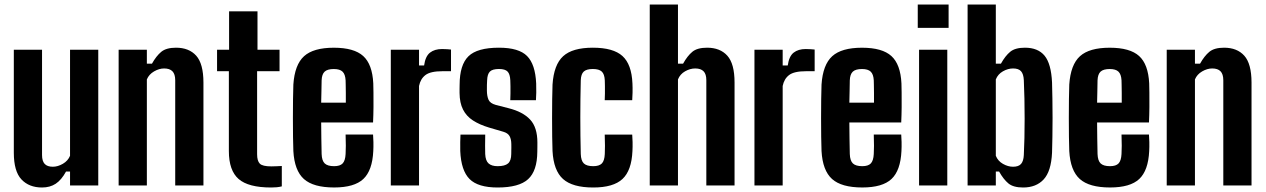

<svg xmlns="http://www.w3.org/2000/svg" viewBox="-20 -820 5597 849"><path d="M165.9 9.1Q108.4 9.1 74.8 -26.7Q41.1 -62.5 41.1 -144.9V-600H165.9V-134.4Q165.9 -107.7 177.6 -95.2Q189.3 -82.7 213.5 -82.7Q235.7 -82.7 258.1 -95.8Q280.5 -108.8 289.7 -131.1V-600H414.5V0H289.7V-61.5H272Q251.6 -24.1 226.3 -7.5Q201 9.1 165.9 9.1Z M504.6 0V-600H629.4V-538.5H652Q670.9 -572.4 693 -590.8Q715.2 -609.1 758.1 -609.1Q815.9 -609.1 847.7 -573.6Q879.4 -538.1 879.6 -455.2V0H754.8V-465.6Q754.6 -492.5 742.4 -504.9Q730.2 -517.3 705.6 -517.3Q683.8 -517.3 661.3 -504.3Q638.7 -491.3 629.4 -468.9V0Z M1179.1 9.1Q1078.1 9.1 1035.1 -28.5Q992 -66 992 -152V-505.1H939.8V-600H993V-770H1118.6V-600H1216.1V-505.1H1116.9V-138.2Q1116.9 -108.5 1128.8 -96.4Q1140.7 -84.3 1179.5 -84.3Q1191.8 -84.3 1202.3 -84.9Q1212.9 -85.5 1226.1 -86V4.1Q1215.9 6.8 1204 8Q1192.1 9.1 1179.1 9.1Z M1457.5 9Q1365.5 9 1323.7 -28.5Q1282 -66 1277.2 -152Q1276.2 -176.1 1275.7 -214.8Q1275.2 -253.6 1275.2 -297.5Q1275.2 -341.3 1275.7 -381.1Q1276.2 -420.9 1277.2 -446.3Q1283.1 -534 1324.5 -571.5Q1365.9 -609 1456.1 -609Q1545.6 -609 1586 -572.3Q1626.5 -535.6 1630.6 -451.2Q1631.1 -438.8 1631.4 -410.4Q1631.7 -382 1631.5 -346.8Q1631.2 -311.5 1629.6 -278.4H1400.2Q1400.2 -243.6 1400.9 -208.7Q1401.7 -173.8 1402.2 -139.1Q1403.2 -109.4 1415.9 -97.3Q1428.6 -85.2 1457.3 -85.2Q1483.6 -85.2 1495.1 -97.3Q1506.7 -109.4 1508.2 -139.1Q1509.2 -153 1509.2 -175.4Q1509.2 -197.8 1508.2 -225H1629.6Q1630.7 -214.7 1631.2 -192.1Q1631.6 -169.5 1630.6 -152Q1626.5 -66 1586.6 -28.5Q1546.7 9 1457.5 9ZM1400.2 -365.9H1509.2Q1509.3 -388 1509.2 -408.4Q1509 -428.9 1508.7 -444Q1508.4 -459 1508.2 -464.9Q1506.7 -491.6 1494.7 -503.2Q1482.7 -514.8 1456.1 -514.8Q1427.9 -514.8 1415.5 -503.2Q1403.2 -491.6 1402.2 -464.9Q1401.7 -439.4 1401.3 -414.9Q1400.9 -390.4 1400.2 -365.9Z M1708.1 0V-600H1832.9V-530.4H1855.3Q1861 -571.4 1881.5 -587.3Q1902 -603.2 1934.8 -603.2Q1946.4 -603.2 1957.3 -602.4Q1968.3 -601.6 1974.3 -600.9V-505.1H1936.4Q1883.5 -505.1 1861.4 -488.2Q1839.2 -471.3 1832.9 -439.8V0Z M2180.4 9.1Q2093.5 9.1 2056.2 -28.5Q2018.9 -66 2015.2 -152Q2014.7 -169.5 2015.1 -192Q2015.5 -214.6 2016.2 -224.9H2125.6Q2125 -197.8 2125 -175.6Q2125 -153.3 2125.5 -139.1Q2126.9 -109.2 2140.5 -97.2Q2154.1 -85.2 2180.4 -85.2Q2212.4 -85.2 2226.4 -97.2Q2240.5 -109.2 2240.7 -139.1Q2240.9 -152.2 2240.9 -157Q2241 -161.8 2241.1 -166.3Q2241.1 -170.8 2241 -183.1Q2240.7 -204.8 2233.2 -218.2Q2225.6 -231.6 2205.6 -237.4L2141.9 -256.1Q2100.1 -268.7 2071.2 -287.5Q2042.3 -306.3 2027.4 -335.7Q2012.5 -365 2012.1 -409Q2012 -418.8 2012.1 -427.6Q2012.2 -436.5 2012.4 -445.5Q2012.6 -533.2 2051.5 -571.2Q2090.3 -609.1 2186.4 -609.1Q2274.2 -609.1 2310.6 -572.3Q2347.1 -535.6 2350.9 -451.1Q2351.6 -433.7 2351.3 -410.7Q2350.9 -387.7 2349.9 -377H2236.4Q2237 -388.3 2237.2 -405.7Q2237.4 -423.1 2237.2 -439.7Q2237 -456.3 2236.5 -464.9Q2235.3 -492.4 2224.4 -503.6Q2213.6 -514.9 2186.4 -514.9Q2157.7 -514.9 2146.3 -503.6Q2135 -492.4 2134 -464.9Q2133.5 -451.9 2133.1 -444.7Q2132.8 -437.4 2133 -419.4Q2133.2 -395.2 2140.1 -379.2Q2147 -363.2 2171.9 -356.2L2228.6 -341.6Q2292 -325.8 2324.1 -291.3Q2356.3 -256.9 2356.3 -189.5Q2356.3 -180.1 2356.2 -169.3Q2356.1 -158.6 2355.9 -148.8Q2355.4 -64.5 2315.2 -27.7Q2275.1 9.1 2180.4 9.1Z M2654 -377Q2654.7 -388.3 2654.9 -405.7Q2655.2 -423.1 2654.9 -439.7Q2654.7 -456.3 2654.3 -464.9Q2653 -492.4 2640.9 -503.6Q2628.7 -514.9 2601.5 -514.9Q2573.6 -514.9 2561.3 -503.6Q2549.1 -492.4 2548.1 -464.9Q2547.1 -424 2546.6 -383.1Q2546.1 -342.3 2546.1 -301.4Q2546.1 -260.4 2546.6 -220Q2547.1 -179.6 2548.1 -139.1Q2549.1 -109.2 2561.8 -97.2Q2574.5 -85.2 2603.2 -85.2Q2629.5 -85.2 2641.3 -97.2Q2653 -109.2 2654.3 -139.1Q2655 -153.3 2655.1 -175.6Q2655.2 -197.8 2654 -224.9H2775.6Q2776.7 -214.6 2777.2 -192Q2777.6 -169.5 2776.6 -152Q2772.8 -66 2732.5 -28.5Q2692.2 9.1 2603.2 9.1Q2511.4 9.1 2469.6 -28.5Q2427.8 -66 2423.2 -152Q2422.2 -176.1 2421.7 -214.9Q2421.2 -253.7 2421.2 -297.5Q2421.2 -341.3 2421.7 -381.1Q2422.2 -420.9 2423.2 -446.3Q2429.1 -534 2470.2 -571.5Q2511.4 -609.1 2601.5 -609.1Q2691.8 -609.1 2732.4 -572.3Q2773 -535.6 2776.6 -451.1Q2777.5 -433.7 2777.1 -410.7Q2776.7 -387.7 2775.6 -377Z M2853.1 0V-800H2977.9V-538.5H3000.5Q3019.6 -572.9 3041.5 -591Q3063.3 -609.1 3106.6 -609.1Q3164.4 -609.1 3196.2 -573.6Q3228.1 -538.1 3228.1 -455.2V0H3103.3V-465.6Q3103.3 -492.5 3091 -504.9Q3078.7 -517.3 3054.1 -517.3Q3031.6 -517.3 3009.4 -504.7Q2987.2 -492.1 2977.9 -468.9V0Z M3316.1 0V-600H3440.9V-530.4H3463.3Q3469 -571.4 3489.5 -587.3Q3510 -603.2 3542.8 -603.2Q3554.4 -603.2 3565.3 -602.4Q3576.3 -601.6 3582.3 -600.9V-505.1H3544.4Q3491.5 -505.1 3469.4 -488.2Q3447.2 -471.3 3440.9 -439.8V0Z M3793 9Q3701 9 3659.2 -28.5Q3617.5 -66 3612.7 -152Q3611.7 -176.1 3611.2 -214.8Q3610.7 -253.6 3610.7 -297.5Q3610.7 -341.3 3611.2 -381.1Q3611.7 -420.9 3612.7 -446.3Q3618.6 -534 3660 -571.5Q3701.4 -609 3791.6 -609Q3881.1 -609 3921.5 -572.3Q3962 -535.6 3966.1 -451.2Q3966.6 -438.8 3966.9 -410.4Q3967.2 -382 3967 -346.8Q3966.7 -311.5 3965.1 -278.4H3735.7Q3735.7 -243.6 3736.4 -208.7Q3737.2 -173.8 3737.7 -139.1Q3738.7 -109.4 3751.4 -97.3Q3764.1 -85.2 3792.8 -85.2Q3819.1 -85.2 3830.6 -97.3Q3842.2 -109.4 3843.7 -139.1Q3844.7 -153 3844.7 -175.4Q3844.7 -197.8 3843.7 -225H3965.1Q3966.2 -214.7 3966.7 -192.1Q3967.1 -169.5 3966.1 -152Q3962 -66 3922.1 -28.5Q3882.2 9 3793 9ZM3735.7 -365.9H3844.7Q3844.8 -388 3844.7 -408.4Q3844.5 -428.9 3844.2 -444Q3843.9 -459 3843.7 -464.9Q3842.2 -491.6 3830.2 -503.2Q3818.2 -514.8 3791.6 -514.8Q3763.4 -514.8 3751 -503.2Q3738.7 -491.6 3737.7 -464.9Q3737.2 -439.4 3736.8 -414.9Q3736.4 -390.4 3735.7 -365.9Z M4038.2 -696.9V-800H4174.6V-696.9ZM4044 0V-600H4168.8V0Z M4504 9.1Q4460.8 9.1 4438.9 -9Q4417.1 -27.2 4397.9 -61.5H4383.4V0H4258.6V-800H4383.4V-538.5H4406Q4425.1 -572.9 4447 -591Q4468.8 -609.1 4512.1 -609.1Q4569.9 -609.1 4599.1 -573.6Q4628.2 -538.1 4632 -455.2Q4633 -424.5 4633.6 -383.5Q4634.3 -342.5 4634.3 -298.7Q4634.3 -254.9 4633.6 -214.6Q4633 -174.2 4632 -144.9Q4628.2 -62.6 4595 -26.7Q4561.9 9.1 4504 9.1ZM4459.6 -82.7Q4484.1 -82.7 4495 -95.2Q4505.9 -107.7 4507.2 -134.4Q4509 -168.4 4509.9 -209.7Q4510.8 -250.9 4510.8 -295.5Q4510.8 -340 4509.9 -383.7Q4509 -427.4 4507.2 -465.6Q4505.9 -492.5 4495 -504.9Q4484.1 -517.3 4459.6 -517.3Q4437.1 -517.3 4414.9 -504.7Q4392.7 -492.1 4383.4 -468.9V-131.1Q4392.7 -108 4414.9 -95.4Q4437.1 -82.7 4459.6 -82.7Z M4888.5 9Q4796.5 9 4754.7 -28.5Q4713 -66 4708.2 -152Q4707.2 -176.1 4706.7 -214.8Q4706.2 -253.6 4706.2 -297.5Q4706.2 -341.3 4706.7 -381.1Q4707.2 -420.9 4708.2 -446.3Q4714.1 -534 4755.5 -571.5Q4796.9 -609 4887.1 -609Q4976.6 -609 5017 -572.3Q5057.5 -535.6 5061.6 -451.2Q5062.1 -438.8 5062.4 -410.4Q5062.7 -382 5062.5 -346.8Q5062.2 -311.5 5060.6 -278.4H4831.2Q4831.2 -243.6 4831.9 -208.7Q4832.7 -173.8 4833.2 -139.1Q4834.2 -109.4 4846.9 -97.3Q4859.6 -85.2 4888.3 -85.2Q4914.6 -85.2 4926.1 -97.3Q4937.7 -109.4 4939.2 -139.1Q4940.2 -153 4940.2 -175.4Q4940.2 -197.8 4939.2 -225H5060.6Q5061.7 -214.7 5062.2 -192.1Q5062.6 -169.5 5061.6 -152Q5057.5 -66 5017.6 -28.5Q4977.7 9 4888.5 9ZM4831.2 -365.9H4940.2Q4940.3 -388 4940.2 -408.4Q4940 -428.9 4939.7 -444Q4939.4 -459 4939.2 -464.9Q4937.7 -491.6 4925.7 -503.2Q4913.7 -514.8 4887.1 -514.8Q4858.9 -514.8 4846.5 -503.2Q4834.2 -491.6 4833.2 -464.9Q4832.7 -439.4 4832.3 -414.9Q4831.9 -390.4 4831.2 -365.9Z M5139.1 0V-600H5263.9V-538.5H5286.5Q5305.4 -572.4 5327.5 -590.8Q5349.7 -609.1 5392.6 -609.1Q5450.4 -609.1 5482.2 -573.6Q5513.9 -538.1 5514.1 -455.2V0H5389.3V-465.6Q5389.1 -492.5 5376.9 -504.9Q5364.7 -517.3 5340.1 -517.3Q5318.3 -517.3 5295.8 -504.3Q5273.2 -491.3 5263.9 -468.9V0Z"/></svg>

Font: Big Shoulders Thin
Style: Regular
Weight: 100
Designer: Patric King
Foundry: XO Type Co
Version: Version 2.002